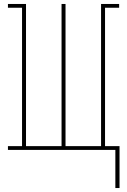

<svg xmlns="http://www.w3.org/2000/svg" viewBox="-20 -755 640 967"><path d="M561 192V0H20V-19H91V-716H20V-735H111V-19H290V-735H310V-19H489V-735H580V-716H509V-19H582V192Z"/></svg>

Font: Iosevka Curly Slab ThEx
Style: Regular
Weight: 100
Width: 7
Monospace: yes
Designer: Belleve Invis
Foundry: Belleve Invis
Version: Version 11.1.0; ttfautohint (v1.8.3)